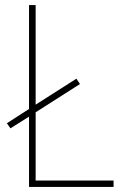

<svg xmlns="http://www.w3.org/2000/svg" viewBox="-20 -734 486 754"><path d="M94 0V-276L21 -230L7 -250L94 -306V-714H120V-323L280 -425L294 -404L120 -293V-25H426V0Z"/></svg>

Font: Noto Sans SemiCondensed Thin
Style: Regular
Weight: 100
Width: 4
Designer: Monotype Design Team
Foundry: Monotype Imaging Inc.
Version: Version 2.013; ttfautohint (v1.8.4.7-5d5b)